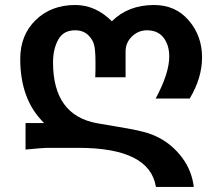

<svg xmlns="http://www.w3.org/2000/svg" viewBox="-20 -760 880 760"><path d="M649.9 -536.1Q649.9 -582 627.2 -611.1Q604.5 -640.1 562 -640.1Q527.8 -640.1 502.4 -615.7Q477.1 -591.3 477.1 -556.2V-454.1H356.9Q356.9 -455.6 357.4 -465.1Q357.9 -474.6 357.9 -482.9V-516.1Q357.9 -558.6 353 -580.3Q348.1 -602.1 330.1 -620.1Q310.1 -640.1 277.8 -640.1Q230 -640.1 210 -602.1Q189.9 -564.5 189.9 -513.2Q189.9 -303.2 365.2 -272Q384.8 -268.1 445.8 -258.3Q506.8 -248.5 544.4 -239Q582 -229.5 610.8 -213.9Q663.6 -186 701.4 -135.3Q739.3 -84.5 747.1 -20H597.2Q572.8 -174.8 290 -174.8H173.8Q147.9 -174.8 81.1 -168V-272.9H154.8Q60.1 -364.7 60.1 -526.9Q60.1 -621.1 121.3 -680.7Q182.6 -740.2 277.8 -740.2Q358.4 -740.2 422.9 -675.8Q487.3 -740.2 589.8 -740.2Q674.8 -740.2 727.1 -679.2Q779.8 -617.7 779.8 -533.2Q779.8 -451.2 731 -370.1H596.2Q649.9 -469.7 649.9 -536.1Z"/></svg>

Font: Miedinger*
Style: Bold
Weight: 700
Version: Version 001.000